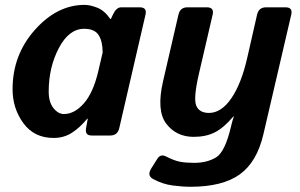

<svg xmlns="http://www.w3.org/2000/svg" viewBox="-20 -542 1198 768"><path d="M30.3 -185.1Q30.3 -322.3 119.4 -422.4Q208.5 -522.5 318.4 -522.5Q340.3 -522.5 369.1 -511.2Q397.9 -500 421.4 -465.8H423.3L431.6 -483.4Q445.3 -512.7 464.4 -512.7H539.1Q568.8 -512.7 562 -483.4L457 -29.3Q450.2 0 420.9 0H346.2Q318.8 0 324.2 -29.3L331.1 -67.4H329.1Q300.3 -32.2 268.1 -11.2Q235.8 9.8 194.3 9.8Q116.7 9.8 73.5 -49.3Q30.3 -108.4 30.3 -185.1ZM174.8 -175.8Q174.8 -133.8 193.6 -109.9Q212.4 -85.9 235.8 -85.9Q277.8 -85.9 315.2 -128.2Q352.5 -170.4 372.6 -254.9L390.6 -332Q390.6 -376.5 374.5 -401.6Q358.4 -426.8 316.4 -426.8Q255.9 -426.8 215.3 -349.6Q174.8 -272.5 174.8 -175.8Z M632.3 -217.3 693.8 -483.4Q700.7 -512.7 729.5 -512.7H807.6Q837.4 -512.7 830.6 -483.4L775.9 -248Q752.9 -148.9 764.9 -119.6Q776.9 -90.3 815.9 -90.3Q865.2 -90.3 905.3 -148.7Q945.3 -207 968.8 -310.1L1008.3 -483.4Q1015.1 -512.7 1043.9 -512.7H1122.1Q1151.9 -512.7 1145 -483.4L1033.7 -5.4Q1007.8 106.4 938.7 155.8Q869.6 205.1 742.2 205.1Q711.4 205.1 671.1 200Q630.9 194.8 592.8 174.3Q566.9 160.6 585 131.8L608.9 93.8Q622.1 72.3 644.5 84Q677.7 101.1 701.2 105.2Q724.6 109.4 756.8 109.4Q808.1 109.4 844.2 87.6Q880.4 65.9 904.3 -37.1Q909.2 -58.6 915.5 -76.2H913.6Q874.5 -30.3 839.1 -12.5Q803.7 5.4 754.9 5.4Q685.5 5.4 645.3 -46.9Q605 -99.1 632.3 -217.3Z"/></svg>

Font: Istok
Style: Bold Italic
Weight: 700
Italic angle: -13°
Designer: Andrey V. Panov
Foundry: Andrey V. Panov
Version: Version 1.0.3